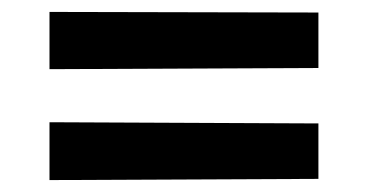

<svg xmlns="http://www.w3.org/2000/svg" viewBox="-20 -472 617 322"><path d="M514 -358 63 -356V-452L514 -451ZM514 -172 63 -170V-267L514 -265Z"/></svg>

Font: Sumana
Style: Bold
Weight: 700
Designer: Cyreal, Alexei Vanyashin (Devanagari), Olga Karpushina (Latin)
Foundry: Cyreal
Version: Version 1.015;PS 001.015;hotconv 1.0.70;makeotf.lib2.5.58329